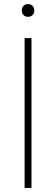

<svg xmlns="http://www.w3.org/2000/svg" viewBox="-20 -928 277 948"><path d="M101.5 0V-740H135.5V0ZM118.5 -845Q105 -845 96.2 -853.5Q87.5 -862 87.5 -876Q87.5 -890.5 96.2 -899.2Q105 -908 118.5 -908Q132 -908 140.8 -899.2Q149.5 -890.5 149.5 -876Q149.5 -862 140.8 -853.5Q132 -845 118.5 -845Z"/></svg>

Font: Encode Sans Semi Expanded Thin
Style: Regular
Weight: 100
Width: 6
Designer: Multiple Designers
Foundry: Impallari Type
Version: Version 3.000; ttfautohint (v1.8.3) -l 8 -r 50 -G 200 -x 14 